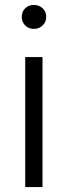

<svg xmlns="http://www.w3.org/2000/svg" viewBox="-20 -757 274 777"><path d="M82 0V-526H152V0ZM117 -640Q96 -640 82 -654Q68 -668 68 -689Q68 -710 82 -723.5Q96 -737 117 -737Q138 -737 152.5 -723.5Q167 -710 167 -689Q167 -668 152.5 -654Q138 -640 117 -640Z"/></svg>

Font: DM Sans 9pt Light
Style: Regular
Weight: 300
Version: Version 4.004;gftools[0.9.30]